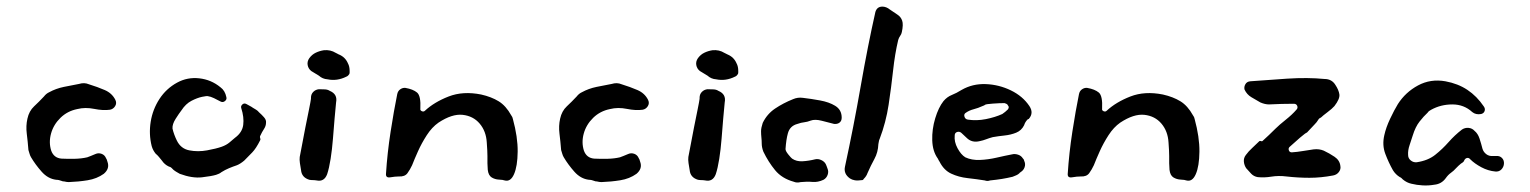

<svg xmlns="http://www.w3.org/2000/svg" viewBox="-20 -540 4631 581"><path d="M329 -238Q334 -228 328.5 -219Q323 -210 313 -208Q292 -205 265 -210.5Q238 -216 214 -210Q184 -204 163 -183.5Q142 -163 134.5 -136Q127 -109 135 -84Q143 -62 166 -60Q186 -59 206.5 -59.5Q227 -60 244 -64Q247 -65 254.5 -68Q262 -71 269 -74Q278 -78 287.5 -74.5Q297 -71 301 -61Q303 -59 305 -51Q313 -30 294 -14Q273 1 245 5.5Q217 10 188 11Q185 11 181.5 10.5Q178 10 174 9Q169 9 168 8Q158 4 150 4Q125 1 106 -20.5Q87 -42 74 -64Q71 -69 69.5 -74.5Q68 -80 66 -86Q64 -112 61 -135.5Q58 -159 63 -181Q68 -204 83 -218Q98 -232 113 -248Q120 -257 129 -261Q149 -272 173 -277Q197 -282 219 -286Q235 -291 249 -285Q275 -277 297 -267.5Q319 -258 329 -238Z M785 -169Q785 -159 779 -150Q773 -141 767 -128Q766 -125 767.5 -121.5Q769 -118 767 -115Q755 -91 743.5 -79Q732 -67 719 -54Q707 -44 697 -40Q685 -36 673 -31Q661 -26 650 -19Q644 -14 634 -11Q621 -7 591.5 -3.5Q562 0 524 -14Q519 -17 514.5 -19.5Q510 -22 505 -26Q502 -29 499 -32Q496 -35 491 -36Q478 -42 470 -54Q466 -59 461 -65Q456 -71 451 -75Q447 -80 444 -85.5Q441 -91 439 -98Q430 -134 436 -171.5Q442 -209 462.5 -240.5Q483 -272 516 -290Q547 -307 583 -303Q619 -299 647 -276Q661 -266 665 -246Q667 -239 660.5 -234Q654 -229 647 -233Q638 -238 627.5 -243Q617 -248 609 -249Q606 -250 591.5 -247Q577 -244 559.5 -235Q542 -226 529 -206Q522 -197 511.5 -180.5Q501 -164 502 -151Q504 -142 507.5 -132.5Q511 -123 515 -115Q527 -90 553 -85Q579 -80 606.5 -85Q634 -90 651 -96Q665 -101 674.5 -109Q684 -117 691 -123Q713 -139 716 -162Q719 -185 710 -213Q708 -219 713.5 -224Q719 -229 726 -225Q731 -222 736 -219.5Q741 -217 745 -214Q750 -211 755 -208Q760 -205 764 -200Q772 -193 779 -185Q786 -177 785 -169Z M1038 -325Q1038 -324 1038 -321Q1038 -318 1037 -316Q1036 -314 1033.5 -311.5Q1031 -309 1028 -308Q1000 -294 971 -300Q956 -301 945 -311Q939 -315 933.5 -318Q928 -321 922 -325Q913 -332 911 -343Q909 -354 916 -364Q924 -375 935.5 -380.5Q947 -386 960 -388Q980 -390 996 -380Q999 -379 1001 -377.5Q1003 -376 1006 -375Q1025 -367 1033 -348Q1038 -339 1038 -325ZM997 -230Q995 -211 992.5 -181.5Q990 -152 987.5 -120Q985 -88 980.5 -59.5Q976 -31 970 -13Q961 11 938 6Q932 5 926.5 5Q921 5 916 4Q893 -3 891 -25Q889 -36 887.5 -46.5Q886 -57 887 -65Q889 -74 893.5 -99Q898 -124 904 -154Q910 -184 915 -208.5Q920 -233 921 -241V-244Q921 -255 928 -262Q935 -269 945 -270Q955 -270 963.5 -269.5Q972 -269 978 -265Q1002 -255 997 -230Z M1532 -180Q1547 -125 1546.5 -81Q1546 -37 1535.5 -13Q1525 11 1507 6Q1502 4 1490 3.5Q1478 3 1468 -3Q1458 -9 1456 -26Q1455 -38 1455 -46Q1455 -54 1455 -68Q1455 -82 1453 -109Q1451 -143 1431.5 -166Q1412 -189 1380 -192.5Q1348 -196 1307 -169Q1287 -155 1271.5 -131Q1256 -107 1245 -82.5Q1234 -58 1227 -40Q1221 -27 1213 -16Q1205 -5 1187 -6Q1176 -6 1161.5 -3.5Q1147 -1 1148 -14Q1152 -77 1162 -141.5Q1172 -206 1182 -255Q1184 -265 1191.5 -270Q1199 -275 1207 -274Q1230 -270 1242 -260Q1254 -250 1252 -211Q1251 -206 1256.5 -203.5Q1262 -201 1266 -205Q1294 -231 1337.5 -248Q1381 -265 1436 -254Q1467 -247 1489 -233.5Q1511 -220 1527 -191Q1531 -186 1532 -180Z M1941 -238Q1946 -228 1940.5 -219Q1935 -210 1925 -208Q1904 -205 1877 -210.5Q1850 -216 1826 -210Q1796 -204 1775 -183.5Q1754 -163 1746.5 -136Q1739 -109 1747 -84Q1755 -62 1778 -60Q1798 -59 1818.5 -59.5Q1839 -60 1856 -64Q1859 -65 1866.5 -68Q1874 -71 1881 -74Q1890 -78 1899.5 -74.5Q1909 -71 1913 -61Q1915 -59 1917 -51Q1925 -30 1906 -14Q1885 1 1857 5.5Q1829 10 1800 11Q1797 11 1793.5 10.5Q1790 10 1786 9Q1781 9 1780 8Q1770 4 1762 4Q1737 1 1718 -20.5Q1699 -42 1686 -64Q1683 -69 1681.5 -74.5Q1680 -80 1678 -86Q1676 -112 1673 -135.5Q1670 -159 1675 -181Q1680 -204 1695 -218Q1710 -232 1725 -248Q1732 -257 1741 -261Q1761 -272 1785 -277Q1809 -282 1831 -286Q1847 -291 1861 -285Q1887 -277 1909 -267.5Q1931 -258 1941 -238Z M2214 -325Q2214 -324 2214 -321Q2214 -318 2213 -316Q2212 -314 2209.5 -311.5Q2207 -309 2204 -308Q2176 -294 2147 -300Q2132 -301 2121 -311Q2115 -315 2109.5 -318Q2104 -321 2098 -325Q2089 -332 2087 -343Q2085 -354 2092 -364Q2100 -375 2111.5 -380.5Q2123 -386 2136 -388Q2156 -390 2172 -380Q2175 -379 2177 -377.5Q2179 -376 2182 -375Q2201 -367 2209 -348Q2214 -339 2214 -325ZM2173 -230Q2171 -211 2168.5 -181.5Q2166 -152 2163.5 -120Q2161 -88 2156.5 -59.5Q2152 -31 2146 -13Q2137 11 2114 6Q2108 5 2102.5 5Q2097 5 2092 4Q2069 -3 2067 -25Q2065 -36 2063.5 -46.5Q2062 -57 2063 -65Q2065 -74 2069.5 -99Q2074 -124 2080 -154Q2086 -184 2091 -208.5Q2096 -233 2097 -241V-244Q2097 -255 2104 -262Q2111 -269 2121 -270Q2131 -270 2139.5 -269.5Q2148 -269 2154 -265Q2178 -255 2173 -230Z M2709 -443Q2708 -437 2704 -431.5Q2700 -426 2698 -419Q2688 -377 2682.5 -326.5Q2677 -276 2669 -223Q2661 -170 2642 -120Q2640 -116 2639.5 -112Q2639 -108 2638 -104Q2637 -79 2626 -59Q2615 -39 2605 -16Q2602 -7 2594 1Q2592 5 2589 5Q2575 7 2566.5 5.5Q2558 4 2552 0Q2532 -14 2537 -36Q2563 -156 2584.5 -279Q2606 -402 2629 -504Q2634 -520 2650 -520Q2662 -520 2673 -511Q2686 -502 2696 -495.5Q2706 -489 2710 -477.5Q2714 -466 2709 -443ZM2527 -184Q2527 -174 2520.5 -169Q2514 -164 2504 -165Q2488 -169 2467 -174.5Q2446 -180 2433 -175Q2423 -171 2413.5 -170Q2404 -169 2393 -165Q2370 -159 2364 -136Q2359 -118 2357 -89Q2357 -83 2365.5 -72.5Q2374 -62 2377 -60Q2390 -51 2408.5 -52Q2427 -53 2447 -58Q2456 -60 2465.5 -55.5Q2475 -51 2479 -43Q2480 -40 2481.5 -37Q2483 -34 2484 -30Q2488 -21 2484.5 -11Q2481 -1 2472 4Q2455 12 2438.5 10.5Q2422 9 2403 11Q2391 14 2382 10Q2346 0 2325.5 -25Q2305 -50 2290 -81Q2285 -94 2285 -106Q2285 -115 2284 -124Q2283 -133 2283 -143Q2283 -153 2288 -168Q2301 -195 2325.5 -211.5Q2350 -228 2380 -240Q2394 -246 2409 -244Q2435 -241 2462 -236Q2489 -231 2507 -220Q2527 -208 2527 -184Z M3095 -219Q3109 -198 3093 -180Q3092 -180 3091.5 -179.5Q3091 -179 3090 -179Q3082 -171 3079 -161Q3071 -145 3055 -138.5Q3039 -132 3020 -130Q3001 -128 2984 -125Q2973 -122 2964 -118.5Q2955 -115 2945 -113Q2921 -107 2905 -123Q2901 -127 2897 -130.5Q2893 -134 2889 -138Q2883 -143 2876 -140.5Q2869 -138 2869 -130Q2867 -111 2877.5 -91.5Q2888 -72 2901 -64Q2920 -55 2945 -56Q2970 -57 2996 -63Q3022 -69 3043 -73Q3051 -75 3060.5 -72Q3070 -69 3075 -61Q3076 -60 3077.5 -58Q3079 -56 3079 -54Q3084 -44 3080.5 -34Q3077 -24 3068 -19Q3068 -18 3067 -18Q3066 -18 3065 -16Q3061 -12 3055 -9.5Q3049 -7 3044 -5Q3027 -1 3011.5 1.5Q2996 4 2976 6Q2968 9 2960 6Q2935 2 2908 -1Q2881 -4 2858.5 -14.5Q2836 -25 2823 -51Q2822 -53 2820.5 -55Q2819 -57 2818 -60Q2802 -82 2801 -115.5Q2800 -149 2810 -182Q2820 -215 2835 -234Q2846 -247 2860 -252.5Q2874 -258 2890 -268Q2923 -287 2963 -285.5Q3003 -284 3039 -266.5Q3075 -249 3095 -219ZM3030 -221Q3029 -224 3026 -225.5Q3023 -227 3020 -228Q3005 -228 2984.5 -226.5Q2964 -225 2961 -223Q2959 -221 2953 -219Q2940 -213 2926.5 -209.5Q2913 -206 2903 -199Q2896 -195 2898.5 -187Q2901 -179 2909 -178Q2935 -174 2963 -179.5Q2991 -185 3013 -195Q3022 -201 3030 -209Q3035 -216 3030 -221Z M3595 -180Q3610 -125 3609.5 -81Q3609 -37 3598.5 -13Q3588 11 3570 6Q3565 4 3553 3.5Q3541 3 3531 -3Q3521 -9 3519 -26Q3518 -38 3518 -46Q3518 -54 3518 -68Q3518 -82 3516 -109Q3514 -143 3494.5 -166Q3475 -189 3443 -192.5Q3411 -196 3370 -169Q3350 -155 3334.5 -131Q3319 -107 3308 -82.5Q3297 -58 3290 -40Q3284 -27 3276 -16Q3268 -5 3250 -6Q3239 -6 3224.5 -3.5Q3210 -1 3211 -14Q3215 -77 3225 -141.5Q3235 -206 3245 -255Q3247 -265 3254.5 -270Q3262 -275 3270 -274Q3293 -270 3305 -260Q3317 -250 3315 -211Q3314 -206 3319.5 -203.5Q3325 -201 3329 -205Q3357 -231 3400.5 -248Q3444 -265 3499 -254Q3530 -247 3552 -233.5Q3574 -220 3590 -191Q3594 -186 3595 -180Z M4036 -38Q4038 -28 4031.5 -19.5Q4025 -11 4014 -9Q3977 -2 3942.5 -2Q3908 -2 3873 -6Q3849 -9 3827.5 -5.5Q3806 -2 3786 -4Q3774 -6 3766 -14.5Q3758 -23 3751 -31Q3745 -40 3744 -51Q3743 -62 3750 -71Q3758 -82 3769.5 -92.5Q3781 -103 3791 -113Q3793 -114 3796 -113Q3799 -112 3800 -113Q3810 -122 3820 -131.5Q3830 -141 3840 -151Q3851 -162 3870.5 -177.5Q3890 -193 3903 -208Q3908 -213 3905.5 -219.5Q3903 -226 3895 -226Q3879 -226 3858 -225.5Q3837 -225 3820 -224Q3808 -224 3794 -230Q3780 -238 3766.5 -246Q3753 -254 3746 -269Q3744 -277 3748.5 -285Q3753 -293 3763 -294Q3813 -298 3875 -302Q3937 -306 3988 -301Q4010 -301 4021 -283Q4031 -268 4033 -254.5Q4035 -241 4018 -219Q4011 -211 3997 -200.5Q3983 -190 3978 -185Q3972 -181 3972 -181.5Q3972 -182 3966 -173Q3966 -172 3958 -163.5Q3950 -155 3942.5 -147Q3935 -139 3935 -139Q3931 -138 3914 -123.5Q3897 -109 3883 -96Q3878 -92 3880 -85.5Q3882 -79 3889 -79Q3905 -80 3922.5 -83Q3940 -86 3955 -88Q3972 -90 3986 -84Q4003 -76 4018.5 -65.5Q4034 -55 4036 -38Z M4531 -44Q4530 -34 4523 -27Q4516 -20 4505 -21Q4483 -23 4462.5 -34Q4442 -45 4429 -58Q4425 -63 4419.5 -62Q4414 -61 4411 -55Q4410 -50 4401 -45Q4397 -42 4393.5 -38.5Q4390 -35 4386 -31Q4379 -23 4370.5 -17Q4362 -11 4355 -1Q4342 17 4320 19Q4303 22 4285 21Q4267 20 4251 16Q4237 13 4225 3Q4223 1 4221 -1Q4219 -3 4216 -4Q4203 -12 4195 -25Q4182 -48 4172 -74.5Q4162 -101 4169 -131Q4174 -154 4186.5 -180.5Q4199 -207 4210 -225Q4233 -261 4271 -281.5Q4309 -302 4354 -294Q4392 -287 4420.5 -268Q4449 -249 4470 -218Q4475 -211 4472.5 -204Q4470 -197 4462 -195Q4446 -192 4435 -201Q4410 -224 4375 -224Q4340 -224 4311 -208Q4307 -206 4304.5 -204Q4302 -202 4300 -199Q4288 -188 4275.5 -172Q4263 -156 4255 -130Q4251 -117 4245.5 -101Q4240 -85 4241 -71Q4241 -61 4249 -54.5Q4257 -48 4267 -49Q4301 -54 4323 -71.5Q4345 -89 4363.5 -110Q4382 -131 4404 -148Q4413 -154 4424 -153Q4435 -152 4442 -144Q4452 -136 4457 -121Q4462 -106 4466 -90Q4469 -80 4477.5 -73.5Q4486 -67 4497 -68H4507Q4518 -69 4525 -62Q4532 -55 4531 -44Z"/></svg>

Font: Slackside One
Style: Regular
Weight: 400
Version: Version 1.000